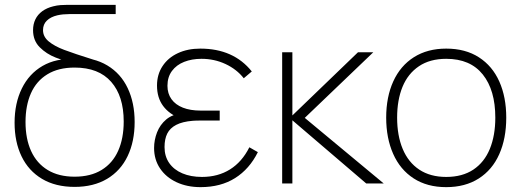

<svg xmlns="http://www.w3.org/2000/svg" viewBox="-20 -755 2143 790"><path d="M287 14Q208.5 14 153 -19Q97.5 -52 68.8 -111.5Q40 -171 40 -250Q40 -330 69.8 -390.8Q99.5 -451.5 155.2 -483.8Q211 -516 287 -512V-519Q366 -519 421.5 -485.8Q477 -452.5 505.5 -392.2Q534 -332 534 -253Q534 -173 505.2 -112.8Q476.5 -52.5 420.8 -19.2Q365 14 287 14ZM287 -28Q353 -28 398.2 -55.8Q443.5 -83.5 466.2 -134.5Q489 -185.5 489 -255Q489 -359.5 437.5 -418.2Q386 -477 287 -477Q220 -477 174.8 -449.2Q129.5 -421.5 107.2 -371Q85 -320.5 85 -253Q85 -184 108 -133.5Q131 -83 176.2 -55.5Q221.5 -28 287 -28ZM358 -473Q348.5 -476.5 333.8 -480.5Q319 -484.5 305 -488.5Q247 -503.5 209 -518.2Q171 -533 143.5 -560.5Q116 -588 116 -631Q116 -655.5 125.5 -675.2Q135 -695 153.8 -708.8Q172.5 -722.5 199 -729Q214.5 -733 228.8 -734Q243 -735 256 -735H456V-697H265Q252 -697 239.5 -695.8Q227 -694.5 216 -692Q188.5 -685.5 172.8 -670.2Q157 -655 157 -631Q157 -604 180.5 -584.5Q204 -565 244.2 -549.8Q284.5 -534.5 367.5 -508.5Q369.5 -508 376 -506Z M805 15Q888 15 947.2 -22.2Q1006.5 -59.5 1041 -129L1006 -149Q976 -89 926.5 -58Q877 -27 811 -27Q765 -27 730.2 -41.8Q695.5 -56.5 676.2 -84.2Q657 -112 657 -150Q657 -183 668.2 -205.5Q679.5 -228 705 -241.2Q730.5 -254.5 773 -258Q780.5 -258.5 788.2 -258.8Q796 -259 804 -259H884V-300H805Q763 -300 732.5 -312Q702 -324 685.5 -347Q669 -370 669 -402Q669 -438 687.5 -463Q706 -488 737.8 -500.5Q769.5 -513 809 -513Q862 -513 908 -491.5Q954 -470 983 -433L1016 -461Q978.5 -508 925.5 -531.5Q872.5 -555 804 -555Q752 -555 711.8 -536.2Q671.5 -517.5 648.8 -483Q626 -448.5 626 -403Q626 -353 651.2 -319Q676.5 -285 722 -268L728 -288Q689.5 -285 664 -263.5Q638.5 -242 626.2 -210.5Q614 -179 614 -146Q614 -98.5 638.5 -62Q663 -25.5 706.5 -5.2Q750 15 805 15Z M1141 0V-540H1183V-280L1453 -540H1516L1234 -270L1559 0H1487L1183 -260V0Z M1816 15Q1737.5 15 1682 -21Q1626.5 -57 1597.8 -121.8Q1569 -186.5 1569 -271Q1569 -356 1598.2 -420.2Q1627.5 -484.5 1683.2 -519.8Q1739 -555 1816 -555Q1895 -555 1950.5 -519.2Q2006 -483.5 2034.5 -419.5Q2063 -355.5 2063 -271Q2063 -185 2034.2 -120.5Q2005.5 -56 1949.8 -20.5Q1894 15 1816 15ZM1816 -27Q1882.5 -27 1927.8 -57.2Q1973 -87.5 1995.5 -142.5Q2018 -197.5 2018 -271Q2018 -384 1966.5 -448.5Q1915 -513 1816 -513Q1749 -513 1703.8 -482.5Q1658.5 -452 1636.2 -397.8Q1614 -343.5 1614 -271Q1614 -197 1637 -142Q1660 -87 1705.2 -57Q1750.5 -27 1816 -27Z"/></svg>

Font: Manrope
Style: Regular
Weight: 400
Designer: Mikhail Sharanda
Foundry: Mikhail Sharanda
Version: Version 4.503